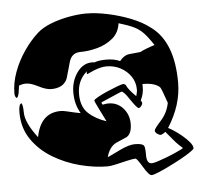

<svg xmlns="http://www.w3.org/2000/svg" viewBox="-50 -713 838 797"><g transform="rotate(-5 368.5 -315.0)"><path d="M550 31Q539 31 517 -6Q495 -43 489 -43Q479 -43 455 -37.5Q431 -32 407.5 -26.5Q384 -21 372 -21Q317 -21 257 -36.5Q197 -52 144.5 -83.5Q92 -115 59 -163Q26 -211 26 -275Q26 -312 38 -313Q44 -303 44 -275Q44 -232 94 -167Q113 -267 197 -267Q207 -267 223.5 -263Q240 -259 255.5 -255.5Q271 -252 279 -251Q256 -289 256 -339Q256 -385 281 -421Q310 -462 355 -456Q373 -463 404 -463Q437 -463 461 -452Q479 -475 502 -477.5Q525 -480 548 -482Q568 -493 609 -506Q586 -541 569 -558.5Q552 -576 530 -586.5Q508 -597 468 -609Q463 -570 435.5 -547Q408 -524 371 -514Q334 -504 300 -504Q264 -504 253 -468Q248 -450 243 -432.5Q238 -415 233 -398Q217 -361 166 -361Q145 -361 114 -377Q83 -393 63 -393Q49 -393 34 -387L30 -359Q26 -337 19 -337Q12 -344 12 -356Q12 -400 28.5 -445Q45 -490 72.5 -530Q100 -570 131 -598Q154 -619 190.5 -633Q227 -647 266.5 -654Q306 -661 336 -661Q378 -661 427.5 -650.5Q477 -640 523.5 -621.5Q570 -603 603 -577Q693 -510 693 -342Q693 -249 635 -158Q644 -154 660.5 -143Q677 -132 693.5 -118Q710 -104 721.5 -90Q733 -76 733 -65Q733 -61 717 -50Q701 -39 676.5 -25.5Q652 -12 625.5 1Q599 14 578.5 22.5Q558 31 550 31ZM383 -208 359 -256Q340 -294 340 -298Q340 -302 357 -311.5Q374 -321 397 -331Q420 -341 440 -348.5Q460 -356 467 -356L475 -352Q483 -332 515 -301Q517 -309 518.5 -315.5Q520 -322 520 -327Q520 -359 503.5 -383Q487 -407 460.5 -421Q434 -435 402 -435Q380 -435 350 -423Q320 -410 322 -410Q316 -410 320 -422Q279 -387 279 -330Q279 -278 308 -250.5Q337 -223 383 -208ZM555 -18Q563 -18 580 -23.5Q597 -29 618 -37Q639 -45 656.5 -53Q674 -61 682 -65Q684 -65 689 -70Q681 -77 672 -85.5Q663 -94 654 -105L622 -143Q609 -132 600 -132Q579 -140 579 -152Q579 -159 608 -191Q635 -221 643 -262Q622 -324 617 -329Q608 -338 590.5 -343.5Q573 -349 545 -349V-339Q546 -309 532 -282Q537 -274 537 -271Q537 -265 531.5 -258Q526 -251 520 -251Q512 -254 487 -291Q465 -325 455 -325Q454 -325 436 -317Q418 -309 383 -294L369 -288Q369 -281 374 -278Q385 -281 397 -281Q434 -281 458 -254Q482 -227 482 -189Q482 -148 460 -135L414 -115Q386 -100 375 -59Q383 -62 432 -86Q468 -103 492 -103Q524 -103 530 -92Q534 -85 534 -53Q534 -18 555 -18Z"/></g></svg>

Font: Moo Lah Lah
Style: Regular
Weight: 400
Designer: Robert E. Leuschke
Foundry: Robert E. Leuschke
Version: Version 1.010; ttfautohint (v1.8.3)